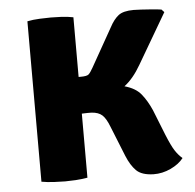

<svg xmlns="http://www.w3.org/2000/svg" viewBox="-45 -604 666 657"><g transform="rotate(-5 288.0 -275.0)"><path d="M72 -551Q91 -555 115 -556Q139 -557 153 -557Q168 -557 189 -556Q210 -555 230 -551V-346H237Q258 -346 264.2 -351.2Q270.5 -356.5 280 -373.5L355 -506.5Q368.5 -532 385 -545Q401.5 -558 437.5 -558Q445.5 -558 463.2 -557Q481 -556 500.2 -554.5Q519.5 -553 532.5 -551L541.5 -541.5L440.5 -369Q414.5 -324 383.5 -300.5Q421.5 -290 440.2 -266.8Q459 -243.5 473.5 -210.5L508.5 -122.5Q524 -84.5 534.8 -67.8Q545.5 -51 560 -38.5Q544.5 -18.5 515.8 -5Q487 8.5 456.5 8Q416 7 397.5 -11.5Q379 -30 365.5 -63L323.5 -167.5Q312.5 -196 299.8 -207.5Q287 -219 263.5 -220.5Q253 -221 230 -220V0Q210 3.5 189 4.8Q168 6 153 6Q139 6 115 4.8Q91 3.5 72 0Z"/></g></svg>

Font: Signika SC
Style: Bold
Weight: 700
Designer: Anna Giedryś
Foundry: Anna Giedryś
Version: Version 2.000; ttfautohint (v1.8.3) -l 8 -r 50 -G 200 -x 9 -